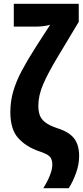

<svg xmlns="http://www.w3.org/2000/svg" viewBox="-20 -780 433 1002"><path d="M206 202Q228 167 240.5 135Q253 103 253 80Q253 51 239.5 37Q226 23 183 9Q116 -14 75 -59.5Q34 -105 34 -195Q34 -251 49 -303Q64 -355 93.5 -410.5Q123 -466 167 -535L242 -651Q211 -641 162 -641H52V-760H391V-666L280 -481Q230 -398 205 -339.5Q180 -281 180 -228Q180 -202 187 -180.5Q194 -159 215.5 -142Q237 -125 279 -111Q340 -92 366.5 -58Q393 -24 393 34Q393 78 377 122.5Q361 167 339 202Z"/></svg>

Font: Noto Sans ExtraCondensed ExtraBold
Style: Regular
Weight: 800
Width: 2
Designer: Monotype Design Team
Foundry: Monotype Imaging Inc.
Version: Version 2.013; ttfautohint (v1.8.4.7-5d5b)